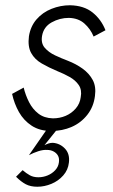

<svg xmlns="http://www.w3.org/2000/svg" viewBox="-20 -490 431 730"><path d="M70 -157 26 -133Q34 -96 52 -64Q70 -32 100.5 -12Q131 8 175 8Q217 8 252.5 -7.5Q288 -23 312 -53.5Q336 -84 341 -125Q346 -161 332.5 -186Q319 -211 294 -229Q269 -247 238 -259Q214 -268 189.5 -279.5Q165 -291 150 -308.5Q135 -326 140 -354Q146 -388 176.5 -405Q207 -422 242 -422Q278 -421 301 -400.5Q324 -380 336 -351L381 -375Q365 -416 332 -442.5Q299 -469 246 -470Q210 -470 176 -456.5Q142 -443 119 -416.5Q96 -390 90 -352Q85 -313 98.5 -288.5Q112 -264 139 -248.5Q166 -233 197 -220Q222 -210 244.5 -197.5Q267 -185 279.5 -166.5Q292 -148 287 -121Q284 -96 268 -77.5Q252 -59 229.5 -49.5Q207 -40 181 -40Q148 -41 126 -58Q104 -75 90.5 -101.5Q77 -128 70 -157ZM183 -34 90 100Q107 91 125.5 85Q144 79 159 80Q173 80 184 86Q195 92 200.5 102Q206 112 204 127Q202 144 190 157Q178 170 161 177Q144 184 126 184Q107 184 93.5 176.5Q80 169 66 157L41 182Q60 201 78 210.5Q96 220 122 220Q149 220 175.5 209Q202 198 220.5 177Q239 156 242 128Q246 95 227 75Q208 55 181 53Q172 53 164.5 55.5Q157 58 149 62L226 -34Z"/></svg>

Font: Jost Light
Style: Italic
Weight: 300
Italic angle: -5°
Version: Version 3.710